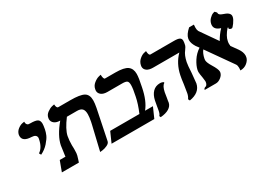

<svg xmlns="http://www.w3.org/2000/svg" viewBox="-24 -1144 2339 1719"><g transform="rotate(-30 1146.0 -284.5)"><path d="M189 -230 178.2 -250Q227.1 -282.2 242.2 -360.8Q244.1 -368.7 244.1 -372.1Q244.1 -408.2 194.8 -410.2Q104 -413.1 104 -471.2Q104 -480 105 -484.9Q111.8 -515.6 137 -534.9Q162.1 -554.2 183.6 -558.1L205.1 -562V-558.1Q205.1 -542 212.2 -533.4Q219.2 -524.9 226.1 -523.4Q232.9 -522 246.1 -522Q297.9 -522 318.4 -510Q338.9 -498 338.9 -463.9Q338.9 -447.8 332 -410.2Q327.1 -384.3 315.2 -356.2Q303.2 -328.1 269.5 -290Q235.8 -252 189 -230Z M658.7 13.2 717.8 -235.8Q721.7 -249 723.6 -262.2Q732.4 -307.1 732.4 -335.9Q732.4 -375 716.1 -392.1Q699.7 -409.2 663.6 -409.2H558.6Q490.7 -319.3 477.5 -256.8Q469.7 -212.9 469.7 -165Q469.7 -160.2 470.2 -150.6Q470.7 -141.1 470.7 -137.2V-120.1Q470.7 -77.1 465.3 -61Q462.4 -51.3 456.1 -30.5Q449.7 -9.8 446.3 0H270.5L309.6 -106H368.7Q368.7 -109.9 370.6 -123Q372.6 -136.2 373.5 -143.1Q382.3 -210.9 383.3 -213.9Q401.4 -303.7 489.7 -409.2Q451.7 -409.2 429.7 -426.5Q407.7 -443.8 407.7 -471.2Q407.7 -475.1 409.7 -484.9Q414.6 -512.7 441.2 -532.2Q467.8 -551.8 491.2 -557.1L514.6 -562Q516.6 -522 535.6 -522H659.7Q758.8 -522 797.6 -500.5Q836.4 -479 836.4 -419.9Q836.4 -389.2 827.6 -344.2L764.6 -37.1Q760.7 -17.1 734.1 -4.6Q707.5 7.8 683.1 10.7Z M1131.3 -535.2Q1222.2 -535.2 1257.1 -509.5Q1292 -483.9 1292 -429.2Q1292 -390.1 1272.9 -301.8Q1248 -173.8 1191.4 -106H1272.9L1226.1 0H784.2L831.1 -106H1133.3Q1169.4 -190.9 1182.1 -256.8Q1198.2 -331.1 1198.2 -368.2Q1198.2 -401.4 1184.8 -410.6Q1171.4 -419.9 1136.2 -419.9H984.4Q944.3 -419.9 921.9 -437Q899.4 -454.1 899.4 -481Q899.4 -490.7 901.4 -496.1Q907.2 -528.3 934.1 -550Q960.9 -571.8 984.9 -578.1L1008.3 -584Q1010.3 -535.2 1025.4 -535.2Z M1426.8 -161.1Q1424.8 -151.4 1418.9 -110.8Q1417 -101.1 1414.1 -83.5Q1411.1 -65.9 1411.1 -62Q1404.3 -29.8 1371.6 -10Q1338.9 9.8 1284.2 14.2L1277.8 -1Q1291 -13.2 1296.9 -43.9Q1298.8 -55.2 1305.2 -91.8Q1310.1 -121.6 1314 -140.1Q1325.2 -193.4 1354.5 -223.1Q1383.8 -252.9 1430.2 -252.9Q1450.2 -252.9 1466.8 -242.2L1464.8 -234.9Q1439 -220.2 1426.8 -161.1ZM1731.9 -296.9Q1726.1 -269 1722.2 -192.9Q1714.4 -100.1 1711.9 -87.9Q1693.8 -2 1585 15.1L1576.2 -2Q1592.3 -24.9 1597.2 -53.2Q1599.1 -61 1610.8 -138.2Q1616.7 -189.9 1624 -224.1Q1646 -331.1 1717.8 -403.8H1446.8Q1405.8 -403.8 1383.3 -419.9Q1360.8 -436 1360.8 -462.9Q1360.8 -466.8 1362.8 -477.1Q1369.6 -510.3 1395.3 -532.2Q1420.9 -554.2 1443.4 -559.1L1465.8 -564Q1467.8 -518.1 1484.9 -518.1H1729Q1770 -518.1 1785.9 -508.5Q1801.8 -499 1801.8 -478Q1801.8 -471.2 1799.8 -457L1794.9 -433.1Q1793.9 -424.3 1772.9 -395Q1745.1 -360.8 1731.9 -296.9Z M2291.5 -440.9Q2286.6 -418 2264.2 -387Q2241.7 -356 2233.4 -356Q2210.4 -356 2205.6 -372.1H2206.5Q2215.3 -378.9 2202.6 -379.9Q2152.8 -321.8 2144.5 -274.9Q2141.6 -261.7 2141.6 -249.8Q2141.6 -237.8 2144.5 -230H2140.6Q2157.7 -207 2191.4 -159.2Q2218.3 -120.1 2218.3 -85Q2218.3 -73.7 2216.3 -67.9Q2211.4 -40 2182.4 -15.6Q2153.3 8.8 2111.3 8.8Q2113.3 -9.3 2113.3 -17.1Q2113.3 -42 2104.5 -55.2Q2071.3 -102.1 2011 -188Q1950.7 -273.9 1917.5 -320.8Q1894.5 -291 1885.3 -245.1Q1883.3 -235.4 1883.3 -229Q1883.3 -204.1 1911.6 -158.2Q1947.8 -100.1 1947.3 -74.2Q1947.3 -68.4 1946.3 -64.9Q1941.4 -40 1915.5 -20Q1889.6 0 1863.3 0H1747.6V-2.9Q1747.6 -8.8 1754.6 -14.9Q1761.7 -21 1770.5 -22Q1775.4 -22.9 1781.5 -31.5Q1787.6 -40 1789.6 -50Q1791.5 -60.1 1791.5 -64Q1791.5 -69.8 1786.6 -105Q1778.8 -147 1778.3 -168Q1778.3 -175.8 1780.3 -186Q1789.1 -227.1 1819.3 -273.9Q1849.6 -320.8 1896.5 -351.1Q1892.6 -356 1885 -366.5Q1877.4 -377 1873.5 -381.8Q1847.7 -422.9 1847.7 -456.1Q1847.7 -462.9 1849.6 -473.1Q1856.4 -510.3 1906.2 -555.2H1955.6Q1953.6 -533.2 1953.6 -523.9Q1953.6 -500 1961.4 -485.8Q1982.4 -455.1 2023.9 -396Q2065.4 -336.9 2082.5 -312Q2111.3 -363.8 2151.4 -405.8Q2091.3 -423.8 2091.3 -467.8Q2091.3 -476.6 2092.3 -481Q2098.1 -510.7 2118.4 -531.2Q2138.7 -551.8 2155.3 -557.6L2172.4 -563Q2190.4 -546.9 2190.4 -542V-538.1Q2190.4 -519 2226.6 -506.8Q2292.5 -486.8 2292.5 -452.1Q2292.5 -450.2 2292 -446.5Q2291.5 -442.9 2291.5 -440.9Z"/></g></svg>

Font: Linux Libertine
Style: Semibold Italic
Weight: 600
Italic angle: -11.5°
Designer: Philipp H. Poll
Foundry: Philipp H. Poll
Version: Version 5.1.2 ; ttfautohint (v0.9)